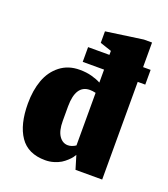

<svg xmlns="http://www.w3.org/2000/svg" viewBox="-91 -504 504 575"><g transform="rotate(20 160.5 -216.5)"><path d="M212.3 0H297.3V-436.7H271.3L153.3 -420V-383.3L190 -371V-270Q177.7 -276.7 160.7 -281.3Q143.7 -286 122 -286Q85.7 -286 60 -266Q34.3 -246 22.3 -213.2Q10.3 -180.3 10.3 -138.3Q10.3 -71.3 36 -33.7Q61.7 4 116.7 4Q131 4 144 0Q157 -4 165.7 -9.3Q174.3 -14.7 182 -21.8Q189.7 -29 193.2 -33.7Q196.7 -38.3 199.3 -43ZM165.3 -61.3Q148.3 -61.3 137.3 -77.3Q126.3 -93.3 126.3 -124.7V-171.3Q126.7 -239.3 171 -239.7Q179.7 -239.7 190 -237.3V-69.7Q184 -65.7 177.7 -63.5Q171.3 -61.3 165.3 -61.3ZM122 -311.3H321.3V-358.3H122Z"/></g></svg>

Font: Jomhuria
Style: Regular
Weight: 400
Designer: Arabic design by Kourosh Beigpour, Latin design by Eben Sorkin, engineering by Lasse Fister and Khaled Hosney
Version: Version 1.0000